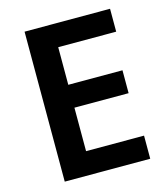

<svg xmlns="http://www.w3.org/2000/svg" viewBox="-107 -799 774 883"><g transform="rotate(-15 279.5 -357.0)"><path d="M499 0V-110H223V-317H481V-426H223V-605H499V-714H92V0Z"/></g></svg>

Font: Noto Kufi Arabic SemiBold
Style: Regular
Weight: 600
Designer: Monotype Design Team, David Williams, Khaled Hosny
Foundry: Google LLC
Version: Version 2.109